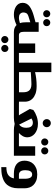

<svg xmlns="http://www.w3.org/2000/svg" viewBox="1102 -1744 847 3090"><g transform="rotate(90 1525.0 -199.5)"><path d="M144 -527.8Q144 -551.8 161.1 -568.8Q178.2 -585.9 202.1 -585.9Q225.6 -585.9 242.7 -568.8Q258.8 -552.7 258.8 -527.8Q258.8 -503.4 242.7 -487.3Q226.6 -471.2 202.1 -471.2Q177.2 -471.2 161.1 -487.3Q144 -504.4 144 -527.8ZM287.1 -527.8Q287.1 -551.8 304.2 -568.8Q321.3 -585.9 345.2 -585.9Q368.7 -585.9 385.7 -568.8Q401.9 -552.7 401.9 -527.8Q401.9 -503.4 385.7 -487.3Q369.6 -471.2 345.2 -471.2Q320.3 -471.2 304.2 -487.3Q287.1 -504.4 287.1 -527.8ZM498 0Q458 0 430.2 -11.7Q401.4 -23.9 382.8 -43Q381.3 -42 374 -38.8Q366.7 -35.6 361.3 -33.2Q345.2 -25.4 324.2 -18.6Q302.7 -11.2 273.4 -5.4Q247.1 0 212.9 0Q176.3 0 144.5 -8.3Q111.3 -17.1 84.5 -34.2Q58.6 -50.8 42 -77.6Q25.9 -104 25.9 -141.1Q25.9 -209 82.5 -251.5Q138.2 -293.5 237.8 -320.8L338.9 -348.1V-398.9H492.2V-162.1Q492.2 -118.7 505.9 -100.1Q519.5 -81.1 545.9 -81.1H561Q582 -81.1 582 -60.1V-21Q582 -11.2 576.7 -5.9Q570.8 0 561 0ZM235.8 -231.9Q204.1 -221.2 192.9 -200.2Q181.2 -178.2 181.2 -154.8Q181.2 -134.3 188 -121.1Q195.8 -106 206.5 -98.1Q219.7 -87.9 232.4 -85Q248 -81.1 263.2 -81.1Q286.1 -81.1 312.5 -86.9Q322.8 -89.4 353 -97.2Q344.7 -120.1 341.8 -144Q338.9 -168.9 338.9 -196.8V-264.2Z M558.6 0Q537.6 0 537.6 -13.2V-68.8Q537.6 -81.1 558.6 -81.1H679.7V-342.8H832.5V-81.1H885.7Q895 -81.1 900.4 -75.7Q906.7 -69.3 906.7 -60.1V-21Q906.7 -12.2 900.4 -5.9Q894.5 0 885.7 0ZM617.7 87.9Q641.1 87.9 658.2 105Q674.8 121.6 674.8 146Q674.8 170.4 658.2 187Q641.1 204.1 617.7 204.1Q593.8 204.1 576.7 187Q559.6 169.9 559.6 146Q559.6 122.1 576.7 105Q593.8 87.9 617.7 87.9ZM760.7 87.9Q784.2 87.9 801.3 105Q817.4 121.1 817.4 146Q817.4 170.9 801.3 187Q784.2 204.1 760.7 204.1Q736.8 204.1 719.7 187Q702.6 169.9 702.6 146Q702.6 122.1 719.7 105Q736.8 87.9 760.7 87.9Z M989.3 -81.1V-603H1141.1V-340.8Q1192.4 -353 1245.6 -359.4Q1303.2 -366.2 1364.3 -366.2Q1439.5 -366.2 1489.3 -347.7Q1537.1 -329.6 1566.9 -300.8Q1595.7 -272.9 1606.4 -241.2Q1617.2 -209.5 1617.2 -182.1V-82L1657.2 -81.1Q1667 -81.1 1672.4 -75.7Q1678.2 -69.8 1678.2 -61V-11.2Q1678.2 -5.9 1672.4 -2.9Q1666.5 0 1657.2 0H882.3Q872.6 0 866.7 -5.9Q861.3 -11.2 861.3 -21V-60.1Q861.3 -81.1 882.3 -81.1ZM1465.3 -82V-149.9Q1465.3 -178.2 1460 -200.2Q1454.1 -224.1 1440.4 -242.2Q1427.2 -259.8 1400.9 -271Q1374.5 -282.2 1336.4 -282.2Q1330.1 -282.2 1315.2 -281.5Q1300.3 -280.8 1294.9 -280.8Q1278.8 -280.3 1243.7 -278.3L1190.9 -275.4Q1156.7 -273.4 1141.1 -272V-82Z M1897.5 -528.8Q1897.5 -556.2 1916.5 -575.2Q1935.5 -594.2 1962.4 -594.2Q1989.3 -594.2 2008.3 -575.2Q2027.3 -556.2 2027.3 -528.8Q2027.3 -502 2008.3 -482.9Q1989.3 -463.9 1962.4 -463.9Q1935.5 -463.9 1916.5 -482.9Q1897.5 -502 1897.5 -528.8ZM1750.5 -313Q1795.4 -346.2 1854 -366.7Q1912.6 -387.2 1973.1 -387.2Q2025.4 -387.2 2065.9 -372.6Q2106 -357.9 2133.8 -334.5Q2160.6 -311.5 2175.8 -280.3Q2190.4 -249.5 2190.4 -216.8Q2190.4 -176.8 2171.4 -143.1Q2151.9 -108.4 2120.1 -81.1H2216.3Q2226.1 -81.1 2231.4 -75.7Q2237.3 -69.8 2237.3 -60.1V-21Q2237.3 -11.2 2232.4 -5.9Q2227.5 0 2219.2 0H2078.1Q2061.5 0 2030.8 -2.4Q2004.9 -4.4 1974.1 -12.2Q1926.3 0 1874.5 0H1654.3Q1644.5 0 1638.7 -5.9Q1633.3 -11.2 1633.3 -21V-60.1Q1633.3 -81.1 1654.3 -81.1H1837.4Q1828.1 -90.8 1819.3 -106.9L1734.4 -255.9ZM1986.3 -84Q2013.2 -106.4 2024.9 -132.3Q2037.1 -159.7 2037.1 -198.2Q2037.1 -216.3 2033.2 -237.3Q2029.8 -256.8 2020.5 -272Q2011.7 -286.6 1995.6 -295.9Q1979.5 -305.2 1957 -305.2Q1934.6 -305.2 1916.5 -297.9Q1896 -289.6 1887.2 -283.2Z M2208 -496.1Q2208 -520 2225.1 -537.1Q2242.2 -554.2 2265.6 -554.2Q2289.1 -554.2 2306.2 -537.1Q2322.8 -520.5 2322.8 -496.1Q2322.8 -472.2 2306.2 -455.6Q2289.6 -439 2265.6 -439Q2241.7 -439 2225.1 -455.6Q2208 -472.7 2208 -496.1ZM2351.1 -496.1Q2351.1 -520.5 2367.7 -537.1Q2384.8 -554.2 2408.7 -554.2Q2432.1 -554.2 2449.2 -537.1Q2465.8 -520.5 2465.8 -496.1Q2465.8 -472.2 2449.2 -455.6Q2432.6 -439 2408.7 -439Q2384.3 -439 2367.7 -455.6Q2351.1 -472.2 2351.1 -496.1ZM2486.8 -342.8V0H2212.9Q2203.6 0 2197.3 -3.4Q2190.9 -6.8 2190.9 -13.2V-68.8Q2190.9 -74.2 2197.3 -77.6Q2203.6 -81.1 2212.9 -81.1H2334V-342.8Z M2566.4 -171.9Q2566.4 -210 2579.1 -248Q2591.3 -284.7 2618.7 -313.5Q2646 -341.8 2687.5 -358.9Q2730 -376 2788.6 -376Q2847.2 -376 2889.6 -358.9Q2931.2 -342.3 2958.5 -314Q2985.8 -286.1 2998 -249.5Q3010.7 -212.4 3010.7 -173.8V-70.8Q3010.7 -9.8 2995.1 35.6Q2980 79.1 2954.1 110.4Q2928.7 140.6 2894 159.2Q2862.3 175.8 2822.3 187Q2785.2 197.3 2745.6 200.2Q2707 203.1 2670.4 203.1V121.1Q2756.3 121.1 2797.9 90.3Q2839.8 59.1 2851.6 0H2775.4Q2728 0 2690.9 -9.8Q2651.9 -20 2624.5 -41Q2596.2 -62.5 2581.5 -94.7Q2566.4 -127.9 2566.4 -171.9ZM2857.4 -173.8Q2857.4 -293.9 2788.6 -293.9Q2753.9 -293.9 2736.8 -265.1Q2719.7 -236.8 2719.7 -185.1Q2719.7 -129.4 2739.3 -105.5Q2759.3 -81.1 2792.5 -81.1H2857.4Z"/></g></svg>

Font: SimahzazaarabicW05-Bold
Style: Regular
Weight: 700
Designer: Ahmed zaza
Foundry: Ahmed zaza
Version: Version 1.001